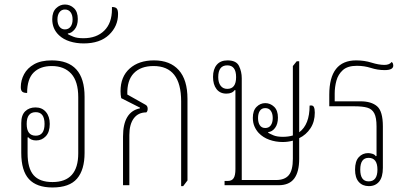

<svg xmlns="http://www.w3.org/2000/svg" viewBox="-20 -819 1808 849"><path d="M212 10Q142 10 108 -27Q74 -64 74 -143V-275Q74 -310 91.5 -327Q109 -344 137 -344Q166 -344 183 -324Q200 -304 200 -271Q200 -235 182.5 -216.5Q165 -198 140 -198Q117 -198 105 -212L102 -211V-141Q102 -75 128.5 -44.5Q155 -14 212 -14Q326 -14 326 -141V-389Q326 -459 295 -493Q264 -527 209 -527Q158 -527 129 -498.5Q100 -470 100 -408Q85 -408 78.5 -413.5Q72 -419 72 -434Q72 -464 86.5 -491Q101 -518 131 -535Q161 -552 209 -552Q354 -552 354 -391V-143Q354 -68 320.5 -29Q287 10 212 10ZM138 -219Q177 -219 177 -271Q177 -323 138 -323Q98 -323 98 -271Q98 -219 138 -219Z M350 -627Q317 -627 288.5 -636Q260 -645 241 -663Q211 -691 211 -734Q211 -766 228 -782.5Q245 -799 267 -799Q290 -799 307 -783Q324 -767 324 -735Q324 -706 310 -689Q296 -672 280 -671V-668Q289 -663 305 -656.5Q321 -650 349 -650Q407 -650 441 -683.5Q475 -717 475 -778V-788Q491 -788 496.5 -781Q502 -774 502 -757Q502 -703 462 -665Q422 -627 350 -627ZM267 -689Q283 -689 292 -701Q301 -713 301 -733Q301 -753 292 -765Q283 -777 267 -777Q252 -777 243 -765Q234 -753 234 -733Q234 -713 243 -701Q252 -689 267 -689Z M781 4V-371Q781 -527 659 -527Q602 -527 571.5 -495Q541 -463 543 -401L623 -356Q633 -351 633 -338Q633 -327 627 -322Q591 -322 571.5 -295.5Q552 -269 552 -222V0H524V-215Q524 -325 599 -340V-343L516 -385Q513 -400 513 -416Q513 -480 553.5 -516Q594 -552 661 -552Q732 -552 770.5 -509Q809 -466 809 -382V-21L790 4Z M973 0V-19H988Q1005 -19 1013 -31Q1021 -43 1021 -71V-420L1018 -421Q1007 -405 981 -405Q953 -405 937.5 -425Q922 -445 922 -479Q922 -513 938.5 -532.5Q955 -552 986 -552Q1025 -552 1037 -527Q1049 -502 1049 -473V-23H1201Q1239 -23 1257 -44.5Q1275 -66 1275 -117V-197Q1253 -191 1230 -191Q1199 -191 1171 -201Q1143 -211 1124 -231Q1112 -244 1105 -260.5Q1098 -277 1098 -298Q1098 -330 1114.5 -346.5Q1131 -363 1153 -363Q1175 -363 1192 -347Q1209 -331 1209 -299Q1209 -270 1196 -253Q1183 -236 1166 -235V-232Q1174 -227 1189.5 -220.5Q1205 -214 1231 -214Q1255 -214 1275 -220V-527L1292 -548H1303V-234Q1349 -268 1349 -352Q1363 -355 1367.5 -346.5Q1372 -338 1372 -321Q1372 -281 1353 -252Q1334 -223 1303 -208V-117Q1303 -59 1281 -29.5Q1259 0 1212 0ZM985 -426Q1024 -426 1024 -478Q1024 -530 985 -530Q945 -530 945 -478Q945 -454 955.5 -440Q966 -426 985 -426ZM1153 -253Q1169 -253 1177.5 -265Q1186 -277 1186 -297Q1186 -317 1177.5 -329Q1169 -341 1153 -341Q1137 -341 1129 -329Q1121 -317 1121 -297Q1121 -277 1129 -265Q1137 -253 1153 -253Z M1611 4Q1583 4 1566.5 -14.5Q1550 -33 1550 -69Q1550 -106 1566.5 -124Q1583 -142 1608 -142Q1616 -142 1626.5 -139Q1637 -136 1642 -128L1645 -130V-260Q1645 -299 1635 -318Q1625 -337 1604 -343Q1583 -349 1548 -349H1436V-400Q1436 -552 1555 -552Q1591 -552 1623 -542Q1655 -532 1680 -532Q1702 -532 1712 -545Q1717 -541 1718 -536.5Q1719 -532 1719 -529Q1719 -509 1681 -509Q1650 -509 1620.5 -518.5Q1591 -528 1558 -528Q1517 -528 1496 -509Q1475 -490 1467.5 -462Q1460 -434 1460 -406V-371H1574Q1622 -371 1647.5 -349Q1673 -327 1673 -260V-77Q1673 -36 1656.5 -16Q1640 4 1611 4ZM1610 -17Q1649 -17 1649 -69Q1649 -121 1610 -121Q1573 -121 1573 -69Q1573 -17 1610 -17Z"/></svg>

Font: Noto Serif Thai ExtraCondensed Thin
Style: Regular
Weight: 100
Width: 2
Designer: Monotype Design Team
Foundry: Monotype Imaging Inc.
Version: Version 2.001; ttfautohint (v1.8.4.7-5d5b)